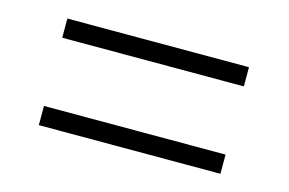

<svg xmlns="http://www.w3.org/2000/svg" viewBox="-47 -575 654 435"><g transform="rotate(15 279.5 -357.0)"><path d="M66 -437V-482H492V-437ZM66 -232V-277H492V-232Z"/></g></svg>

Font: Noto Serif Khmer Light
Style: Regular
Weight: 300
Version: Version 2.003